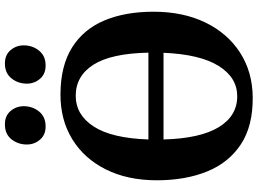

<svg xmlns="http://www.w3.org/2000/svg" viewBox="-151 -861 1024 762"><g transform="rotate(-90 361.0 -480.0)"><path d="M356 11Q242 12 169.2 -36Q96.5 -84 61.5 -170Q26.5 -256 26.5 -369.5Q26.5 -486 69.8 -572.2Q113 -658.5 190 -705.5Q267 -752.5 368 -752Q481 -751.5 553.5 -706Q626 -660.5 660.8 -577.8Q695.5 -495 695.5 -382.5Q695.5 -265.5 652.8 -177.2Q610 -89 533.5 -39.5Q457 10 356 11ZM361.5 -691.5Q286.5 -691.5 240 -620.2Q193.5 -549 188.5 -403H533Q530 -551 485.2 -621.2Q440.5 -691.5 361.5 -691.5ZM360 -50.5Q434.5 -50.5 480.5 -124.5Q526.5 -198.5 532.5 -343H188.5Q192.5 -197.5 237.2 -124Q282 -50.5 360 -50.5ZM239.5 -811Q206.5 -811 187.5 -833.5Q168.5 -856 168.5 -885.5Q168.5 -920.5 189.2 -946.5Q210 -972.5 248 -972.5H249Q282.5 -972.5 301.5 -950Q320.5 -927.5 320.5 -898Q320.5 -863 299.5 -837Q278.5 -811 240.5 -811ZM481.5 -811Q448 -811 429 -833.5Q410 -856 410 -885.5Q410 -920.5 431 -946.5Q452 -972.5 489.5 -972.5H490.5Q524 -972.5 543 -950Q562 -927.5 562 -898Q562 -863 541 -837Q520 -811 482.5 -811Z"/></g></svg>

Font: Merriweather
Style: Bold
Weight: 700
Designer: Eben Sorkin
Foundry: Eben Sorkin
Version: Version 2.100; ttfautohint (v1.7.19-72a1) -l 8 -r 50 -G 200 